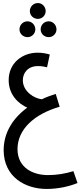

<svg xmlns="http://www.w3.org/2000/svg" viewBox="-20 -863 529 1261"><path d="M229 -739C257 -739 280 -762 280 -790C280 -819 257 -843 229 -843C199 -843 176 -819 176 -790C176 -762 199 -739 229 -739ZM161 -619C189 -619 212 -642 212 -670C212 -699 189 -723 161 -723C131 -723 108 -699 108 -670C108 -642 131 -619 161 -619ZM300 -619C328 -619 351 -642 351 -670C351 -699 328 -723 300 -723C270 -723 247 -699 247 -670C247 -642 270 -619 300 -619ZM286 378C363 378 436 361 489 339L462 261C411 277 355 287 295 287C197 287 95 239 95 116C95 -14 206 -114 372 -162L346 -246C314 -236 283 -225 255 -211C205 -216 130 -262 130 -336C130 -385 164 -429 229 -429C254 -429 275 -425 289 -421L307 -505C286 -511 259 -517 227 -517C127 -517 36 -449 37 -335C38 -238 103 -181 159 -156C62 -85 4 11 4 124C5 301 148 378 286 378Z"/></svg>

Font: Noto Sans Arabic ExtCond Med
Style: Regular
Weight: 500
Width: 2
Designer: Monotype Design Team, Nadine Chahine, Nizar Qandah and Khaled Hosny
Foundry: Monotype Imaging Inc.
Version: Version 2.012